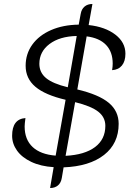

<svg xmlns="http://www.w3.org/2000/svg" viewBox="-20 -833 683 966"><path d="M544 -480Q547 -498 547 -513Q547 -572 513.5 -607Q480 -642 416 -650L369 -383Q478 -357 527.5 -315.5Q577 -274 577 -210Q577 -111 503.5 -53.5Q430 4 300 9L291 62Q287 87 271.5 100Q256 113 232 113L250 8Q185 4 137.5 -18.5Q90 -41 65.5 -75.5Q41 -110 41 -150Q41 -234 108 -239Q104 -209 104 -197Q104 -131 144 -93.5Q184 -56 260 -50L310 -331Q207 -355 158 -396.5Q109 -438 109 -502Q109 -562 142.5 -608.5Q176 -655 236.5 -681.5Q297 -708 376 -709L386 -763Q390 -787 405.5 -800Q421 -813 445 -813L426 -707Q509 -698 560 -659Q611 -620 611 -563Q611 -525 593.5 -503.5Q576 -482 544 -480ZM321 -394 366 -652Q280 -650 229 -611.5Q178 -573 178 -512Q178 -468 212 -440Q246 -412 321 -394ZM358 -319 310 -49Q406 -54 458 -93Q510 -132 510 -200Q510 -243 474.5 -271Q439 -299 358 -319Z"/></svg>

Font: K2D ExtraLight
Style: Italic
Weight: 275
Italic angle: -10°
Designer: Katatrad Aksorn Co.,Ltd.
Foundry: Cadson Demak Co.,Ltd.
Version: Version 1.000; ttfautohint (v1.6)